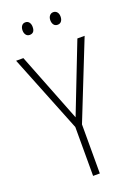

<svg xmlns="http://www.w3.org/2000/svg" viewBox="-166 -954 719 1019"><g transform="rotate(-20 193.5 -444.5)"><path d="M194 -324 346 -714H387L213 -277V0H175V-276L0 -714H41ZM87 -853Q87 -869 94.5 -879Q102 -889 115 -889Q129 -889 136.5 -879Q144 -869 144 -853Q144 -818 115 -818Q102 -818 94.5 -828Q87 -838 87 -853ZM244 -854Q244 -869 252 -879Q260 -889 273 -889Q286 -889 294 -879.5Q302 -870 302 -854Q302 -838 294.5 -828Q287 -818 273 -818Q259 -818 251.5 -828Q244 -838 244 -854Z"/></g></svg>

Font: Noto Sans Khmer UI Condensed ExtraLight
Style: Regular
Weight: 200
Width: 3
Designer: Danh Hong and the Monotype Design Team
Foundry: Monotype Imaging Inc.
Version: Version 2.002; ttfautohint (v1.8.4.7-5d5b)